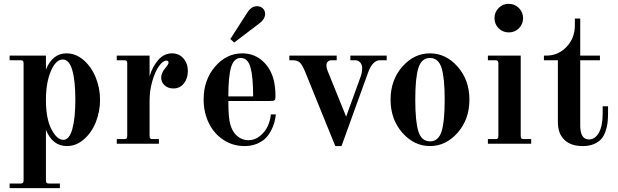

<svg xmlns="http://www.w3.org/2000/svg" viewBox="-20 -744 3200 994"><path d="M305.2 -436Q269 -436 243.4 -376.2Q217.8 -316.4 217.8 -226.1Q217.8 -129.4 246.3 -74.7Q274.9 -20 308.1 -20Q338.9 -20 354.5 -76.2Q370.1 -132.3 370.1 -229Q370.1 -325.2 354.2 -380.6Q338.4 -436 305.2 -436ZM217.8 -71.8V189.9Q217.8 199.2 221.2 202.6Q224.6 206.1 233.9 206.1H290V230H29.8V206.1H85.9Q95.2 206.1 98.6 202.6Q102.1 199.2 102.1 189.9V-416Q102.1 -425.3 98.6 -428.7Q95.2 -432.1 85.9 -432.1H29.8V-456.1H217.8V-383.8Q252 -467.8 324.2 -467.8Q372.1 -467.8 412.4 -433.3Q452.6 -398.9 475.3 -343.5Q498 -288.1 498 -227.1Q498 -167 476.3 -112.3Q454.6 -57.6 414.6 -22.7Q374.5 12.2 326.2 12.2Q252 12.2 217.8 -71.8Z M584.5 0V-23.9H622.6Q631.8 -23.9 635.3 -27.3Q638.7 -30.8 638.7 -40V-416Q638.7 -425.3 635.3 -428.7Q631.8 -432.1 622.6 -432.1H584.5V-456.1H754.4V-349.1Q770.5 -401.9 800.3 -434.8Q830.1 -467.8 870.6 -467.8Q906.7 -467.8 929.7 -441.7Q952.6 -415.5 952.6 -376Q952.6 -338.4 932.1 -312.3Q911.6 -286.1 877.4 -286.1Q849.6 -286.1 832 -302.5Q814.5 -318.8 814.5 -341.8Q814.5 -367.2 838.4 -395Q852.5 -411.1 852.5 -419.9Q852.5 -430.2 841.8 -430.2Q823.2 -430.2 803 -401.6Q782.7 -373 768.6 -324Q754.4 -274.9 754.4 -223.1V-40Q754.4 -30.8 757.8 -27.3Q761.2 -23.9 770.5 -23.9H802.7V0Z M1234.4 -467.8Q1296.9 -467.8 1341.6 -426.3Q1386.2 -384.8 1399.4 -318.8Q1406.2 -285.2 1406.2 -244.1Q1406.2 -229 1401.4 -225.1Q1396.5 -221.2 1375.5 -221.2H1162.1Q1162.1 -134.8 1172.4 -99.1Q1183.1 -61.5 1208 -39.8Q1232.9 -18.1 1266.1 -18.1Q1299.3 -18.1 1325.9 -39.8Q1352.5 -61.5 1366 -90.8Q1379.4 -120.1 1382.3 -151.9H1408.2Q1405.8 -129.9 1400.1 -109.1Q1394.5 -88.4 1382.3 -65.7Q1370.1 -43 1352.8 -26.4Q1335.4 -9.8 1307.9 1.2Q1280.3 12.2 1246.1 12.2Q1184.6 12.2 1135.7 -20.5Q1086.9 -53.2 1060.5 -108.2Q1034.2 -163.1 1034.2 -229Q1034.2 -330.1 1093.3 -398.9Q1152.3 -467.8 1234.4 -467.8ZM1290.5 -245.1Q1290.5 -345.7 1276.9 -394.8Q1263.2 -443.8 1226.6 -443.8Q1189.9 -443.8 1176 -394.8Q1162.1 -345.7 1162.1 -245.1ZM1192.4 -523.9 1172.4 -542 1261.2 -680.2Q1281.7 -711.9 1310.5 -711.9Q1328.6 -711.9 1340.6 -700.7Q1352.5 -689.5 1352.5 -671.9Q1352.5 -646 1324.2 -624Z M1478 -432.1V-456.1H1723.1V-432.1H1693.8Q1684.6 -432.1 1677.2 -425Q1669.9 -418 1669.9 -405.8Q1669.9 -392.6 1675.8 -377.9L1772 -140.1L1848.1 -350.1Q1855 -369.1 1855 -394Q1855 -408.2 1845 -420.2Q1835 -432.1 1819.8 -432.1H1793.9V-456.1H1981.9V-432.1H1945.8Q1928.7 -432.1 1913.1 -416.5Q1897.5 -400.9 1886.2 -370.1L1748 12.2H1715.8L1559.1 -374Q1545.4 -406.7 1533.2 -419.4Q1521 -432.1 1495.1 -432.1Z M2265.9 -392.8Q2249.5 -443.8 2206.1 -443.8Q2162.6 -443.8 2146.2 -392.8Q2129.9 -341.8 2129.9 -228Q2129.9 -114.3 2146.2 -63.2Q2162.6 -12.2 2206.1 -12.2Q2249.5 -12.2 2265.9 -63.2Q2282.2 -114.3 2282.2 -228Q2282.2 -341.8 2265.9 -392.8ZM2062.7 -398.7Q2123.5 -467.8 2206.1 -467.8Q2288.6 -467.8 2349.4 -398.7Q2410.2 -329.6 2410.2 -228Q2410.2 -126.5 2349.4 -57.1Q2288.6 12.2 2206.1 12.2Q2123.5 12.2 2062.7 -57.1Q2002 -126.5 2002 -228Q2002 -329.6 2062.7 -398.7Z M2561.3 -702.4Q2582.5 -724.1 2613.8 -724.1Q2645 -724.1 2666.5 -702.4Q2688 -680.7 2688 -649.9Q2688 -619.1 2666.5 -597.7Q2645 -576.2 2613.8 -576.2Q2582.5 -576.2 2561.3 -597.7Q2540 -619.1 2540 -649.9Q2540 -680.7 2561.3 -702.4ZM2675.8 -456.1V-40Q2675.8 -30.8 2679.2 -27.3Q2682.6 -23.9 2691.9 -23.9H2730V0H2505.9V-23.9H2543.9Q2553.2 -23.9 2556.6 -27.3Q2560.1 -30.8 2560.1 -40V-416Q2560.1 -425.3 2556.6 -428.7Q2553.2 -432.1 2543.9 -432.1H2505.9V-456.1Z M2983.9 -647.9V-456.1H3085.9V-432.1H2983.9V-95.2Q2983.9 -22 3028.8 -22Q3060.5 -22 3080.3 -56.6Q3100.1 -91.3 3100.1 -158.2V-193.8H3127.9V-158.2Q3127.9 -130.4 3125.2 -107.9Q3122.6 -85.4 3114.3 -62.3Q3106 -39.1 3092 -23.4Q3078.1 -7.8 3054 2.2Q3029.8 12.2 2997.1 12.2Q2935.1 12.2 2901.6 -20.3Q2868.2 -52.7 2868.2 -111.8V-432.1H2795.9V-456.1H2808.1Q2870.1 -456.1 2913.1 -501.5Q2956.1 -546.9 2956.1 -611.8V-647.9Z"/></svg>

Font: Flanker Steampunk
Style: Bold
Weight: 700
Designer: Alexey Kryukov, Leonardo Di Lena
Foundry: Alexey Kryukov, Leonardo Di Lena
Version: 1.210